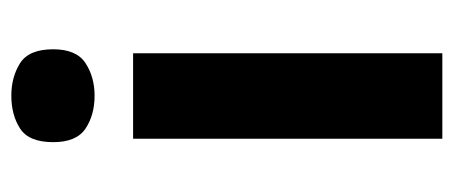

<svg xmlns="http://www.w3.org/2000/svg" viewBox="-251 -550 801 339"><g transform="rotate(-90 149.5 -380.5)"><path d="M150 -761Q183 -761 207.5 -745.5Q232 -730 232 -687Q232 -646 207.5 -630Q183 -614 150 -614Q116 -614 92 -630Q68 -646 68 -687Q68 -730 92 -745.5Q116 -761 150 -761ZM225 -546V0H74V-546Z"/></g></svg>

Font: Noto Sans Meetei Mayek
Style: Bold
Weight: 700
Designer: Monotype Design Team and Neelakash Kshetrimayum
Foundry: Monotype Imaging Inc.
Version: Version 2.002; ttfautohint (v1.8.4.7-5d5b)